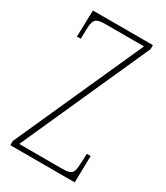

<svg xmlns="http://www.w3.org/2000/svg" viewBox="-180 -791 750 868"><g transform="rotate(30 195.5 -357.0)"><path d="M22 0H358L361 -139H341L339 -93C337 -39 332 -25 280 -25H54L354 -693V-714H41L37 -576H57L58 -620C59 -675 67 -689 119 -689H322L22 -22Z"/></g></svg>

Font: Noto Serif Sinhala ExtraCondensed Thin
Style: Regular
Weight: 100
Width: 2
Designer: Jelle Bosma - Monotype Design Team
Foundry: Monotype Imaging Inc.
Version: Version 2.007